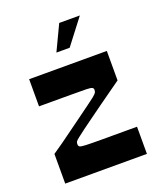

<svg xmlns="http://www.w3.org/2000/svg" viewBox="-128 -770 734 857"><g transform="rotate(-20 239.0 -341.5)"><path d="M34 0V-141Q55 -155 82.5 -174.5Q110 -194 139 -215.5Q168 -237 196 -257Q224 -277 246 -293.5Q268 -310 280 -319Q293 -330 296.5 -335Q300 -340 300 -349Q300 -356 294 -359.5Q288 -363 265.5 -363.5Q243 -364 193 -364Q164 -364 144.5 -364Q125 -364 102.5 -364Q80 -364 42 -364V-493H411V-353Q390 -338 362.5 -318.5Q335 -299 305 -277.5Q275 -256 247.5 -236Q220 -216 197.5 -199.5Q175 -183 164 -174Q150 -163 147.5 -158.5Q145 -154 145 -146Q145 -138 150.5 -134.5Q156 -131 179 -130Q202 -129 253 -129Q281 -129 305.5 -129Q330 -129 358 -129Q386 -129 422 -129V0ZM197 -563 254 -683H352L260 -563Z"/></g></svg>

Font: Ojuju
Style: Bold
Weight: 700
Designer: Chisaokwu Joboson, Mirko Velimirovic
Foundry: Udi Foundry
Version: Version 1.000